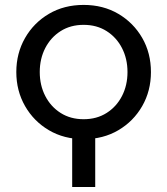

<svg xmlns="http://www.w3.org/2000/svg" viewBox="-20 -542 666 765"><path d="M267.6 203V-4.8H359.4V203ZM313.2 12.4Q235.4 12.4 175 -23.1Q114.6 -58.6 79.8 -119.4Q45 -180.2 45 -255Q45 -329.8 79.8 -390.6Q114.6 -451.4 175 -486.9Q235.4 -522.4 313.2 -522.4Q391 -522.4 451.4 -486.9Q511.8 -451.4 546.6 -391Q581.4 -330.7 581.4 -254.8Q581.4 -180 546.6 -119.3Q511.8 -58.6 451.4 -23.1Q391 12.4 313.2 12.4ZM313.2 -67Q365.6 -67 404.9 -92Q444.2 -117 466.1 -159.5Q488 -202.1 488 -254.9Q488 -307.8 466.1 -350.4Q444.2 -393 404.9 -418Q365.6 -443 313.2 -443Q260.8 -443 221.5 -418Q182.2 -393 160.3 -350.5Q138.4 -307.9 138.4 -255.1Q138.4 -202.2 160.3 -159.6Q182.2 -117 221.5 -92Q260.8 -67 313.2 -67Z"/></svg>

Font: MuseoModerno Thin
Style: Regular
Weight: 100
Designer: Pablo Cosgaya, Héctor Gatti, Marcela Romero, and the Authors of The MuseoModerno Project.
Foundry: Omnibus-Type Team
Version: Version 1.003